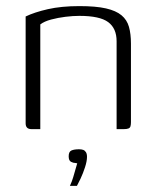

<svg xmlns="http://www.w3.org/2000/svg" viewBox="-20 -423 508 629"><path d="M83 0Q64 0 64 -19V-369Q93 -383 137 -393Q181 -403 240 -403Q294 -403 327 -395.5Q360 -388 378 -373Q396 -358 402.5 -335Q409 -312 409 -280V-23Q409 -15 407.5 -9.5Q406 -4 400.5 -2Q395 0 386 0H362V-288Q362 -330 334.5 -350.5Q307 -371 240 -371Q219 -371 194.5 -368Q170 -365 147.5 -359Q125 -353 112 -343V0ZM209 186Q216 171 220 157Q224 143 227.5 131Q231 119 233 112Q231 112 230 111.5Q229 111 227 111Q220 111 212.5 107Q205 103 205 89Q205 74 214 70Q223 66 239 66Q247 66 252.5 68Q258 70 261.5 75.5Q265 81 265 91Q265 105 258.5 125Q252 145 244 162Q236 179 232 186Z"/></svg>

Font: Genos Light
Style: Regular
Weight: 300
Designer: Robert E. Leuschke
Foundry: Robert E. Leuschke
Version: Version 1.010